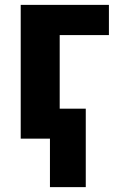

<svg xmlns="http://www.w3.org/2000/svg" viewBox="-20 -569 487 788"><path d="M427 -549V-425H225V-123H332V199H185V0H65V-549Z"/></svg>

Font: Noto Sans SemiCondensed ExtraBold
Style: Regular
Weight: 800
Width: 4
Designer: Monotype Design Team
Foundry: Monotype Imaging Inc.
Version: Version 2.013; ttfautohint (v1.8.4.7-5d5b)